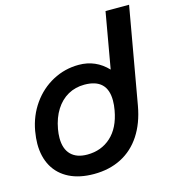

<svg xmlns="http://www.w3.org/2000/svg" viewBox="-116 -887 899 992"><g transform="rotate(-15 333.0 -391.0)"><path d="M21.5 -218Q21.5 -247 28 -286Q42 -364.5 85.5 -426.2Q129 -488 193.8 -522.8Q258.5 -557.5 333.5 -557.5Q424 -557.5 487 -491L539.5 -790H665.5L574.5 -274Q558.5 -184 517 -120.8Q475.5 -57.5 411.5 -24.8Q347.5 8 265 8Q188.5 8 133.8 -19.2Q79 -46.5 50.2 -97.2Q21.5 -148 21.5 -218ZM452 -282Q457 -309 457 -334Q457 -451 335 -451Q286.5 -451 247.2 -429Q208 -407 181.5 -365.2Q155 -323.5 144.5 -265Q140 -239.5 140 -217.5Q140 -159 170.5 -128.5Q201 -98 257.5 -98Q332.5 -98 384.2 -145Q436 -192 452 -282Z"/></g></svg>

Font: JuliaMono BoldItalic
Style: Regular
Weight: 700
Italic angle: -9°
Monospace: yes
Designer: cormullion
Foundry: corm
Version: Version 0.049; ttfautohint (v1.8.4)